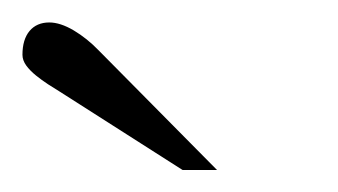

<svg xmlns="http://www.w3.org/2000/svg" viewBox="-20 -584 301 171"><path d="M142.6 -432.6 33.2 -502.4Q28.3 -505.4 22.7 -509Q17.1 -512.7 12 -516.8Q6.8 -521 3.4 -525.6Q0 -530.3 0 -535.2Q0 -548.8 6.3 -556.4Q12.7 -564 23.9 -564Q33.7 -564 45.7 -556.9Q57.6 -549.8 67.9 -539.1L173.3 -432.6Z"/></svg>

Font: Surma
Style: Regular
Weight: 400
Designer: Sue Lloyd-Williams
Foundry: Sylheti Translation And Research
Version: Version 3.000